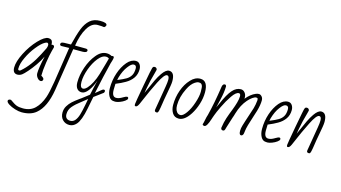

<svg xmlns="http://www.w3.org/2000/svg" viewBox="-125 -1339 3974 2235"><g transform="rotate(15 1862.5 -221.5)"><path d="M293 -75Q293 -137 326 -285Q301 -231 261.5 -174.5Q222 -118 184 -75Q146 -32 128 -19Q103 0 73 0Q16 0 16 -72Q16 -142 69 -246.5Q122 -351 195 -428Q268 -504 313 -504Q359 -504 365 -464Q368 -452 368 -438Q373 -441 379 -441Q402 -441 402 -419V-415L390 -371Q376 -321 361 -223Q346 -125 346 -60L356 -54Q380 -39 380 -24Q380 -14 373 -6Q366 2 355 2Q332 2 312.5 -22.5Q293 -47 293 -75ZM99 -59Q201 -146 280 -300Q314 -364 322.5 -384Q331 -404 331 -423Q331 -433 326 -441Q321 -449 313 -449Q303 -449 287 -440Q247 -419 192.5 -351Q138 -283 103 -207Q66 -130 66 -70Q66 -52 81 -52Q92 -52 99 -59Z M43 324Q43 314 52 308Q61 302 78 303Q132 342 161 352.5Q190 363 238 363Q326 363 381 309.5Q436 256 468 164Q489 104 511 -29.5Q533 -163 561 -357L576 -456L483 -454Q463 -456 463 -472Q463 -486 472.5 -491.5Q482 -497 504.5 -498.5Q527 -500 586 -500Q617 -625 645.5 -698Q674 -771 721 -812.5Q768 -854 843 -854Q926 -854 926 -824Q926 -809 906 -795Q879 -800 826 -800Q756 -800 705.5 -716.5Q655 -633 635 -500L762 -499Q790 -499 790 -480Q790 -456 742 -454H711H625Q612 -382 573 -122L545 59Q510 273 406 358Q343 411 234 411Q198 411 152.5 397Q107 383 75 362.5Q43 342 43 324Z M695 291Q695 247 716.5 211Q738 175 767.5 148.5Q797 122 845 87Q851 83 856 79.5Q861 76 864 74Q907 43 951 7Q958 -25 971 -84Q984 -143 992 -173Q965 -95 926.5 -44.5Q888 6 849 6Q812 6 791.5 -20.5Q771 -47 771 -94Q771 -182 803.5 -277Q836 -372 892 -440Q947 -509 1016 -509Q1048 -509 1077 -493Q1083 -496 1090 -496Q1106 -496 1106 -480Q1106 -466 1098 -440Q1090 -414 1088 -408Q1075 -361 1045 -229L1001 -26Q1011 -33 1044 -61Q1048 -64 1059 -73.5Q1070 -83 1077.5 -87.5Q1085 -92 1090 -92Q1108 -92 1108 -75Q1108 -63 1100 -55Q1048 -15 995 23L966 170Q937 319 891 370Q855 410 808 410Q759 410 727 377Q695 344 695 291ZM997 -254 1036 -390 1054 -456Q1040 -469 1015 -469Q972 -469 925.5 -412Q879 -355 847 -268Q816 -182 816 -111Q816 -40 853 -40Q875 -40 902 -69Q929 -98 954.5 -147.5Q980 -197 997 -254ZM928 140 943 61Q907 91 871 118Q816 159 780 200.5Q744 242 744 296Q744 328 760.5 344Q777 360 806 360Q841 360 864 332Q887 304 900.5 258.5Q914 213 928 140Z M1175 -33Q1154 -72 1154 -127Q1154 -223 1183 -309.5Q1212 -396 1262 -455Q1310 -511 1367 -511Q1397 -511 1414.5 -486.5Q1432 -462 1432 -427Q1432 -366 1400.5 -321Q1369 -276 1316 -246Q1270 -219 1204 -192L1202 -120Q1202 -36 1253 -36Q1274 -36 1293.5 -44Q1313 -52 1336 -66Q1363 -82 1374 -82Q1391 -82 1391 -64Q1391 -51 1366.5 -33Q1342 -15 1309 -2.5Q1276 10 1254 10Q1222 10 1204 -0.5Q1186 -11 1175 -33ZM1386 -425Q1386 -464 1353 -464Q1324 -464 1285 -411Q1244 -358 1219 -272Q1212 -248 1212 -240Q1279 -267 1314 -288Q1349 -309 1367.5 -341Q1386 -373 1386 -425Z M1728 -21 1777 -313Q1786 -367 1786 -396Q1786 -444 1759 -444Q1726 -444 1668.5 -329.5Q1611 -215 1550 -71L1536 -39Q1518 0 1500 0Q1490 0 1487.5 -4.5Q1485 -9 1485 -24Q1485 -39 1524.5 -255Q1564 -471 1570 -482Q1576 -494 1580.5 -497Q1585 -500 1598 -500Q1610 -500 1617.5 -491Q1625 -482 1625 -473Q1625 -467 1615 -434Q1585 -332 1568 -236L1558 -177Q1575 -213 1583 -233Q1611 -298 1634.5 -347Q1658 -396 1687 -438Q1731 -501 1769 -501Q1836 -501 1836 -393Q1836 -370 1830 -334Q1824 -298 1817 -260Q1803 -187 1799 -160L1792 -114Q1783 -52 1776 -23Q1769 6 1756 6Q1740 6 1733 0Q1726 -6 1728 -21Z M1916 -130Q1916 -221 1946.5 -306.5Q1977 -392 2030 -448Q2081 -505 2145 -505Q2237 -505 2237 -365Q2237 -295 2214 -222Q2191 -149 2154.5 -92Q2118 -35 2079 -10Q2049 9 2019 9Q1967 9 1941.5 -32Q1916 -73 1916 -130ZM2161 -224Q2188 -304 2188 -360Q2188 -418 2181 -432Q2175 -447 2166 -453Q2157 -459 2138 -459Q2117 -459 2094 -443Q2048 -414 2014 -343Q1961 -237 1961 -137Q1961 -69 2000 -43Q2014 -36 2027 -36Q2058 -36 2096.5 -90Q2135 -144 2161 -224Z M2307 0Q2316 -28 2321 -58Q2328 -95 2337 -120Q2376 -274 2405 -471L2408 -488Q2408 -495 2422 -511Q2431 -515 2437 -515Q2450 -515 2455 -498V-490Q2454 -424 2433 -335L2408 -230L2432 -282Q2484 -404 2532 -458Q2577 -509 2632 -509Q2661 -509 2680.5 -485Q2700 -461 2700 -428V-420Q2699 -417 2699 -412Q2753 -478 2812 -502Q2831 -510 2849 -510Q2868 -510 2884 -492Q2900 -474 2900 -446Q2900 -391 2878 -315Q2864 -269 2856 -246Q2808 -104 2803 -54Q2802 -45 2800 -31.5Q2798 -18 2797 -15Q2789 9 2770 9Q2747 9 2747 -40Q2747 -70 2758 -106Q2767 -133 2777 -167Q2780 -179 2796 -225Q2819 -290 2832 -335Q2845 -380 2850 -434Q2850 -453 2845.5 -457.5Q2841 -462 2827 -462Q2812 -462 2785.5 -444Q2759 -426 2733 -396Q2673 -328 2641 -220Q2631 -183 2624 -167Q2591 -67 2583 -37Q2575 -5 2570 1Q2564 9 2552 9Q2529 9 2527 -16Q2537 -86 2555 -140Q2573 -194 2600 -261Q2617 -305 2629.5 -349.5Q2642 -394 2642 -425Q2642 -459 2621 -459Q2586 -459 2541 -393.5Q2496 -328 2458 -248.5Q2420 -169 2409 -136Q2402 -117 2398 -105.5Q2394 -94 2392 -87Q2360 14 2331 14Q2321 14 2314 10Q2307 6 2307 0Z M3009 -33Q2988 -72 2988 -127Q2988 -223 3017 -309.5Q3046 -396 3096 -455Q3144 -511 3201 -511Q3231 -511 3248.5 -486.5Q3266 -462 3266 -427Q3266 -366 3234.5 -321Q3203 -276 3150 -246Q3104 -219 3038 -192L3036 -120Q3036 -36 3087 -36Q3108 -36 3127.5 -44Q3147 -52 3170 -66Q3197 -82 3208 -82Q3225 -82 3225 -64Q3225 -51 3200.5 -33Q3176 -15 3143 -2.5Q3110 10 3088 10Q3056 10 3038 -0.5Q3020 -11 3009 -33ZM3220 -425Q3220 -464 3187 -464Q3158 -464 3119 -411Q3078 -358 3053 -272Q3046 -248 3046 -240Q3113 -267 3148 -288Q3183 -309 3201.5 -341Q3220 -373 3220 -425Z M3562 -21 3611 -313Q3620 -367 3620 -396Q3620 -444 3593 -444Q3560 -444 3502.5 -329.5Q3445 -215 3384 -71L3370 -39Q3352 0 3334 0Q3324 0 3321.5 -4.5Q3319 -9 3319 -24Q3319 -39 3358.5 -255Q3398 -471 3404 -482Q3410 -494 3414.5 -497Q3419 -500 3432 -500Q3444 -500 3451.5 -491Q3459 -482 3459 -473Q3459 -467 3449 -434Q3419 -332 3402 -236L3392 -177Q3409 -213 3417 -233Q3445 -298 3468.5 -347Q3492 -396 3521 -438Q3565 -501 3603 -501Q3670 -501 3670 -393Q3670 -370 3664 -334Q3658 -298 3651 -260Q3637 -187 3633 -160L3626 -114Q3617 -52 3610 -23Q3603 6 3590 6Q3574 6 3567 0Q3560 -6 3562 -21Z"/></g></svg>

Font: Bad Script
Style: Regular
Weight: 400
Italic angle: -10°
Designer: Roman Shchyukin (Gaslight Type Foundry), Cyreal (Charset Expansion)
Foundry: Gaslight
Version: Version 2.000